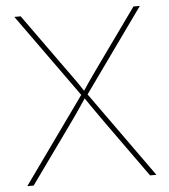

<svg xmlns="http://www.w3.org/2000/svg" viewBox="-52 -775 724 823"><g transform="rotate(-5 310.0 -364.0)"><path d="M32.2 0 302.2 -377.4V-361.8L40 -727.5H67.4L230.5 -500Q245.1 -480 259.3 -460.2Q273.4 -440.4 287.6 -420.2Q301.8 -399.9 315.4 -378.4H305.2Q319.3 -399.9 333.3 -420.2Q347.2 -440.4 361.3 -460.2Q375.5 -480 389.6 -500L552.7 -727.5H580.1L317.9 -360.8V-377.4L587.9 0H560.5L387.2 -242.2Q373.5 -261.7 359.9 -281Q346.2 -300.3 332.5 -320.1Q318.8 -339.8 305.2 -360.4H314.9Q301.3 -339.8 287.8 -320.1Q274.4 -300.3 261 -281Q247.6 -261.7 233.4 -242.2L59.6 0Z"/></g></svg>

Font: Inter Thin
Style: Regular
Weight: 250
Designer: Rasmus Andersson
Foundry: rsms
Version: Version 4.001;git-66647c0bb